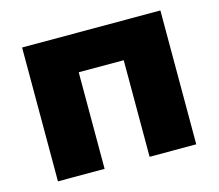

<svg xmlns="http://www.w3.org/2000/svg" viewBox="-83 -646 855 751"><g transform="rotate(-15 344.5 -271.0)"><path d="M64 0V-542H624V0H435.1V-391.1H252.9V0Z"/></g></svg>

Font: Montserrat ExtraBold
Style: Regular
Weight: 800
Designer: Julieta Ulanovsky
Foundry: Julieta Ulanovsky
Version: Version 9.000